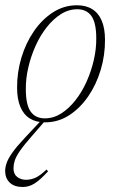

<svg xmlns="http://www.w3.org/2000/svg" viewBox="-35 -466 460 747"><path d="M264.5 -445.5Q300 -445.5 324.2 -430.2Q348.5 -415 361 -385Q373.5 -355 373.5 -311.5Q374 -251.5 356.8 -194Q339.5 -136.5 307.8 -90.5Q276 -44.5 233.5 -17.2Q191 10 140.5 10Q105 10 80.8 -5.2Q56.5 -20.5 44 -50.8Q31.5 -81 31.5 -124Q31 -184 48.2 -241.5Q65.5 -299 97.2 -345Q129 -391 171.5 -418.2Q214 -445.5 264.5 -445.5ZM139.5 -5.5Q173 -5.5 203 -24.5Q233 -43.5 258.2 -75.5Q283.5 -107.5 301.8 -148.2Q320 -189 330 -232.5Q340 -276 339.5 -317Q339.5 -377 320.8 -403.5Q302 -430 265.5 -430Q232 -430 202 -411Q172 -392 146.8 -360Q121.5 -328 103.2 -287.2Q85 -246.5 75 -203Q65 -159.5 65.5 -118.5Q65.5 -58.5 84.2 -32Q103 -5.5 139.5 -5.5ZM91 61Q58 98.5 42.5 121.2Q27 144 22.2 159.2Q17.5 174.5 17.5 189Q17.5 211.5 32 222.5Q46.5 233.5 66 233.5Q85.5 233.5 103.5 225.2Q121.5 217 146 193.5L152 200.5Q121 234.5 99.2 248Q77.5 261.5 53.5 261.5Q21 261.5 3.2 244.8Q-14.5 228 -15 200Q-15 185.5 -9.5 169Q-4 152.5 12.2 129Q28.5 105.5 60.5 71.5L127.5 0H144Z"/></svg>

Font: Newsreader 24pt ExtraLight
Style: Italic
Weight: 250
Italic angle: -17°
Designer: Hugues Gentile
Foundry: Production Type
Version: Version 1.003